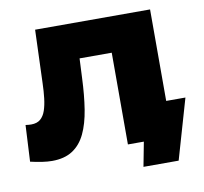

<svg xmlns="http://www.w3.org/2000/svg" viewBox="-74 -622 858 806"><g transform="rotate(-10 355.0 -219.0)"><path d="M9 0 17 -155Q24 -154 30 -153.5Q36 -153 41 -153Q66 -153 80.5 -165.5Q95 -178 102.5 -200Q110 -222 113.5 -251.5Q117 -281 118 -316L126 -542H616V0H426V-434L468 -391H251L291 -436L285 -308Q282 -235 272.5 -175.5Q263 -116 243 -74Q223 -32 188.5 -9.5Q154 13 101 13Q82 13 58.5 9.5Q35 6 9 0ZM474 104 502 -42 618 0H426V-152H698L624 104Z"/></g></svg>

Font: MOST Montserrat ExtraBold
Style: Regular
Weight: 800
Designer: Julieta Ulanovsky
Foundry: Julieta Ulanovsky
Version: Version 8.000;March 11, 2024;FontCreator 15.0.0.2926 64-bit